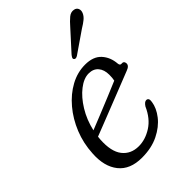

<svg xmlns="http://www.w3.org/2000/svg" viewBox="-199 -738 832 832"><g transform="rotate(-45 216.5 -322.5)"><path d="M369.5 -132Q365 -99.5 339.8 -67Q314.5 -34.5 271 -13Q227.5 8.5 168.5 8.5Q96 8.5 60.5 -36Q25 -80.5 30 -156.5Q33 -215.5 54.5 -268.8Q76 -322 110.8 -363.2Q145.5 -404.5 188.8 -428Q232 -451.5 279 -451.5Q329 -451.5 354.2 -423.8Q379.5 -396 382.5 -354Q384 -341.5 393.5 -342.5Q408.5 -344.5 410 -330Q412 -313.5 388 -305Q357.5 -293 317.5 -277.2Q277.5 -261.5 235.8 -245Q194 -228.5 157.5 -214.2Q121 -200 98 -191Q97 -183.5 96.5 -175.5Q92 -105 119 -70.8Q146 -36.5 194 -36.5Q234.5 -36.5 273.8 -61.5Q313 -86.5 336 -138.5Q347.5 -156 358.5 -155.5Q373.5 -154.5 369.5 -132ZM263 -413.5Q233 -413.5 200.5 -388.2Q168 -363 141.8 -320.2Q115.5 -277.5 103.5 -224.5Q130.5 -235 168.5 -250.5Q206.5 -266 246.8 -282.5Q287 -299 319.5 -313Q322.5 -326 322.5 -346Q322.5 -377 307 -395.2Q291.5 -413.5 263 -413.5ZM347 -610Q366 -632 381.2 -644.5Q396.5 -657 413.5 -653.5Q426.5 -651 430.8 -640Q435 -629 429.5 -616.5Q424 -603.5 411.2 -593Q398.5 -582.5 380 -571.5L280.5 -503Q267.5 -495.5 262 -503Q258.5 -507 261.2 -512.5Q264 -518 268.5 -523.5Z"/></g></svg>

Font: Fraunces 72pt S100 Light
Style: Italic
Weight: 300
Italic angle: -16°
Version: Version 1.000; ttfautohint (v1.8.3)